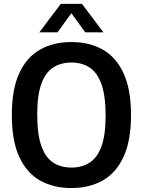

<svg xmlns="http://www.w3.org/2000/svg" viewBox="-20 -968 742 998"><path d="M351 9.5Q258 9.5 188.2 -29.8Q118.5 -69 80 -152.8Q41.5 -236.5 41.5 -370Q41.5 -503.5 80 -587.2Q118.5 -671 188.2 -710.2Q258 -749.5 351 -749.5Q444.5 -749.5 514 -710.2Q583.5 -671 622.2 -587.2Q661 -503.5 661 -370Q661 -236.5 622.2 -152.8Q583.5 -69 513.8 -29.8Q444 9.5 351 9.5ZM351 -97Q406 -97 446 -122.8Q486 -148.5 507.5 -207.8Q529 -267 529 -367Q529 -470 507.2 -530.5Q485.5 -591 445.8 -617Q406 -643 351 -643Q296.5 -643 256.5 -617.2Q216.5 -591.5 195 -532.5Q173.5 -473.5 173.5 -373Q173.5 -269.5 195 -209.2Q216.5 -149 256.2 -123Q296 -97 351 -97ZM184.5 -800 296 -948H406L517.5 -800H423L351 -899.5L279 -800Z"/></svg>

Font: Encode Sans SemiCondensed SemiCondensed SemiBold
Style: Regular
Weight: 600
Width: 4
Designer: Multiple Designers
Foundry: Impallari Type
Version: Version 3.000; ttfautohint (v1.8.3) -l 8 -r 50 -G 200 -x 14 